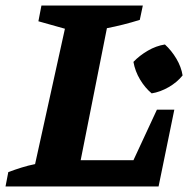

<svg xmlns="http://www.w3.org/2000/svg" viewBox="-48 -675 697 695"><path d="M520 -278H583L526 0H-28L-18 -52Q6 -61 30 -68.5Q54 -76 79 -81L187 -571L91 -598L102 -655H469L458 -603Q397 -584 339 -573L244 -95H435ZM501 -337Q477 -357 459 -387Q441 -417 435 -451Q457 -474 487 -491.5Q517 -509 549 -514Q573 -492 590.5 -462.5Q608 -433 613 -402Q593 -377 562.5 -359.5Q532 -342 501 -337Z"/></svg>

Font: Piazzolla SC
Style: Bold Italic
Weight: 700
Italic angle: -11.3°
Designer: Juan Pablo del Peral
Foundry: Huerta Tipografica
Version: Version 1.330